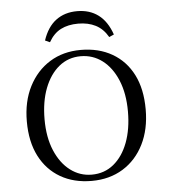

<svg xmlns="http://www.w3.org/2000/svg" viewBox="-54 -807 764 867"><g transform="rotate(-5 328.0 -373.5)"><path d="M327.4 11.3Q246 11.3 185.5 -23.8Q125 -58.9 91.5 -124.2Q58.1 -189.5 58.1 -281.5Q58.1 -371.8 92.7 -439.5Q127.4 -507.3 187.9 -544.8Q248.4 -582.3 328.2 -582.3Q409.7 -582.3 470.6 -547.2Q531.5 -512.1 564.5 -447.2Q597.6 -382.3 597.6 -289.5Q597.6 -199.2 563.7 -131.5Q529.8 -63.7 469 -26.2Q408.1 11.3 327.4 11.3ZM329.8 -16.9Q387.1 -16.9 429 -51.2Q471 -85.5 494 -146.4Q516.9 -207.3 516.9 -287.1Q516.9 -368.5 491.9 -428.6Q466.9 -488.7 423.8 -521.4Q380.6 -554 325.8 -554Q269.4 -554 227.4 -519.8Q185.5 -485.5 162.1 -425Q138.7 -364.5 138.7 -283.9Q138.7 -202.4 164.1 -142.3Q189.5 -82.3 232.7 -49.6Q275.8 -16.9 329.8 -16.9ZM327.4 -758.1Q383.9 -758.1 423.4 -728.6Q462.9 -699.2 483.9 -638.7L462.1 -629Q440.3 -666.9 406.5 -684.3Q372.6 -701.6 327.4 -701.6Q281.5 -701.6 248.4 -684.7Q215.3 -667.7 193.5 -629L171.8 -638.7Q191.9 -699.2 231.5 -728.6Q271 -758.1 327.4 -758.1Z"/></g></svg>

Font: Playfair 5pt SemiExpanded Light Light
Style: Regular
Weight: 300
Version: Version 2.203